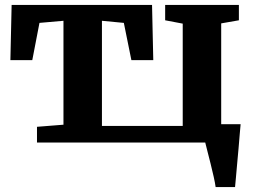

<svg xmlns="http://www.w3.org/2000/svg" viewBox="-20 -576 1034 776"><path d="M129.5 0V-63.5L236.5 -72V-492L139.5 -483.5L110.5 -333H22L27 -556H594.5L599.5 -333H511L480.5 -483.5L392 -492V-67H718.5V-480.5L647.5 -494V-556H945.5V-494L874 -481.5V0ZM851.5 180Q849.5 164.5 843.8 138.8Q838 113 831 85Q824 57 818 33.8Q812 10.5 809.5 0L772 -74H952.5Q951 -60.5 949 -34.5Q947 -8.5 944.2 23Q941.5 54.5 938.5 85.8Q935.5 117 933.5 142.2Q931.5 167.5 930 180Z"/></svg>

Font: Merriweather ExtraBold
Style: Regular
Weight: 800
Version: Version 2.100